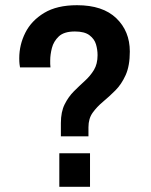

<svg xmlns="http://www.w3.org/2000/svg" viewBox="-20 -718 580 738"><path d="M214 -194V-245Q214 -288 228.5 -317Q243 -346 264 -367Q285 -388 306 -407Q327 -426 341 -449Q355 -472 355 -506Q355 -527 349 -547.5Q343 -568 324 -582.5Q305 -597 268 -597Q226 -597 206 -578Q186 -559 179.5 -533.5Q173 -508 173 -486Q173 -479 173 -472Q173 -465 174 -459H57Q56 -463 55 -472Q54 -481 54 -494Q54 -546 77.5 -592.5Q101 -639 150 -668.5Q199 -698 276 -698Q375 -698 427 -648Q479 -598 479 -520Q479 -465 463 -429.5Q447 -394 423.5 -370.5Q400 -347 376 -327Q352 -307 336 -284.5Q320 -262 320 -229V-194ZM208 0V-129H326V0Z"/></svg>

Font: Archivo SemiCondensed SemiBold
Style: Regular
Weight: 600
Width: 4
Designer: Hector Gatti
Foundry: Omnibus-Type
Version: Version 2.001; ttfautohint (v1.8.3)